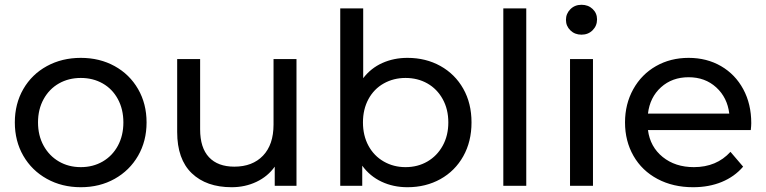

<svg xmlns="http://www.w3.org/2000/svg" viewBox="-20 -777 3204 803"><path d="M42 -265Q42 -343 77.5 -404.5Q113 -466 176 -500.5Q239 -535 318 -535Q397 -535 459.5 -500.5Q522 -466 557.5 -404.5Q593 -343 593 -265Q593 -187 557.5 -125.5Q522 -64 459.5 -29Q397 6 318 6Q239 6 176 -29Q113 -64 77.5 -125.5Q42 -187 42 -265ZM496 -265Q496 -320 473 -362.5Q450 -405 409.5 -428Q369 -451 318 -451Q267 -451 226.5 -428Q186 -405 162.5 -362.5Q139 -320 139 -265Q139 -210 162.5 -167.5Q186 -125 226.5 -101.5Q267 -78 318 -78Q369 -78 409.5 -101.5Q450 -125 473 -167.5Q496 -210 496 -265Z M1220 -530V0H1129V-80Q1100 -39 1052.5 -16.5Q1005 6 949 6Q843 6 782 -52.5Q721 -111 721 -225V-530H817V-236Q817 -159 854 -119.5Q891 -80 960 -80Q1036 -80 1080 -126Q1124 -172 1124 -256V-530Z M1952 -265Q1952 -185 1917.5 -123.5Q1883 -62 1822 -28Q1761 6 1684 6Q1625 6 1576 -17Q1527 -40 1495 -84V0H1403V-742H1499V-450Q1531 -492 1579 -513.5Q1627 -535 1684 -535Q1761 -535 1822 -501Q1883 -467 1917.5 -406Q1952 -345 1952 -265ZM1855 -265Q1855 -320 1831.5 -362.5Q1808 -405 1767.5 -428Q1727 -451 1676 -451Q1626 -451 1585 -428Q1544 -405 1521 -362.5Q1498 -320 1498 -265Q1498 -210 1521 -167.5Q1544 -125 1585 -101.5Q1626 -78 1676 -78Q1727 -78 1767.5 -101.5Q1808 -125 1831.5 -167.5Q1855 -210 1855 -265Z M2085 -742H2181V0H2085Z M2364 -530H2460V0H2364ZM2347 -694Q2347 -720 2365.5 -738.5Q2384 -757 2412 -757Q2440 -757 2458.5 -739.5Q2477 -722 2477 -696Q2477 -669 2458.5 -650.5Q2440 -632 2412 -632Q2384 -632 2365.5 -650Q2347 -668 2347 -694Z M3120 -233H2690Q2699 -163 2751.5 -120.5Q2804 -78 2882 -78Q2977 -78 3035 -142L3088 -80Q3052 -38 2998.5 -16Q2945 6 2879 6Q2795 6 2730 -28.5Q2665 -63 2629.5 -125Q2594 -187 2594 -265Q2594 -342 2628.5 -404Q2663 -466 2723.5 -500.5Q2784 -535 2860 -535Q2936 -535 2995.5 -500.5Q3055 -466 3088.5 -404Q3122 -342 3122 -262Q3122 -251 3120 -233ZM2690 -302H3030Q3022 -369 2975.5 -411.5Q2929 -454 2860 -454Q2791 -454 2744.5 -412Q2698 -370 2690 -302Z"/></svg>

Font: Idrija
Style: Regular
Weight: 500
Designer: Julieta Ulanovsky
Foundry: Julieta Ulanovsky
Version: Version 7.200